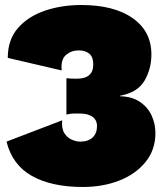

<svg xmlns="http://www.w3.org/2000/svg" viewBox="-20 -735 656 766"><path d="M311 11Q186 11 107.5 -33Q29 -77 6 -170L228 -255Q225 -222 237 -203.5Q249 -185 267 -177.5Q285 -170 300 -170Q332 -170 349.5 -186.5Q367 -203 367 -232Q367 -256 349 -269Q331 -282 300 -282Q285 -282 273.5 -282Q262 -282 245 -278V-423Q253 -422 263.5 -421.5Q274 -421 286 -421Q352 -421 352 -477Q352 -508 336 -521Q320 -534 294 -534Q265 -534 243.5 -516Q222 -498 226 -454L11 -504Q11 -577 52 -623.5Q93 -670 159.5 -692.5Q226 -715 304 -715Q435 -715 509.5 -662.5Q584 -610 584 -518Q584 -460 556.5 -413Q529 -366 459 -353V-351Q506 -350 537.5 -329Q569 -308 584.5 -275Q600 -242 600 -204Q600 -137 560.5 -88.5Q521 -40 455.5 -14.5Q390 11 311 11Z"/></svg>

Font: Prodigy Sans Black
Style: Regular
Weight: 900
Designer: Wei Huang
Foundry: Wei Huang
Version: Version 1.003; ttfautohint (v1.8.3)